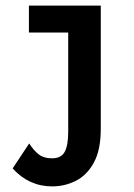

<svg xmlns="http://www.w3.org/2000/svg" viewBox="-20 -488 478 684"><path d="M166 176Q83 176 25 112L84 23Q100 48 118 62Q136 76 165 76Q198 76 210.5 53Q223 30 223 -19V-372H83V-468H339V-29Q339 46 314.5 91Q290 136 250.5 156Q211 176 166 176Z"/></svg>

Font: Inconsolata SemiCondensed ExtraBold
Style: Regular
Weight: 800
Width: 4
Monospace: yes
Designer: Raph Levien, Cyreal, Brenton Simpson
Foundry: Raph Levien, Cyreal, Google
Version: Version 3.100; ttfautohint (v1.8.4.7-5d5b)